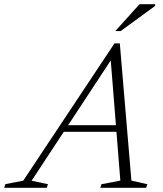

<svg xmlns="http://www.w3.org/2000/svg" viewBox="-83 -891 772 911"><path d="M199 -265.5 209.5 -297H504L493.5 -265.5ZM540.5 -34 616 -17 610.5 0H393L398.5 -17L488 -34L440.5 -629.5H459L67 -33.5L144.5 -17L139 0H-63L-58 -17L27.5 -34L460 -685H485.5ZM464 -743.5 579 -871H654L652.5 -862.5L489.5 -743.5Z"/></svg>

Font: Newsreader 16pt 16pt Light
Style: Italic
Weight: 300
Italic angle: -17°
Version: Version 1.003